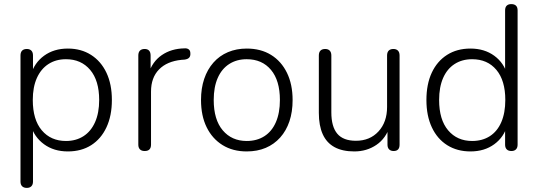

<svg xmlns="http://www.w3.org/2000/svg" viewBox="-20 -731 2626 937"><path d="M111 186Q96 186 88 178Q80 170 80 155V-460Q80 -476 88 -484Q96 -492 111 -492Q125 -492 133 -484Q141 -476 141 -460V-358L130 -364Q147 -424 195 -459Q243 -494 311 -494Q376 -494 424.5 -463Q473 -432 499.5 -376Q526 -320 526 -243Q526 -166 499.5 -109.5Q473 -53 425 -22.5Q377 8 311 8Q243 8 195 -27Q147 -62 130 -120H141V155Q141 170 133 178Q125 186 111 186ZM302 -43Q351 -43 387.5 -66.5Q424 -90 444 -135Q464 -180 464 -243Q464 -338 420 -390Q376 -442 302 -442Q253 -442 216.5 -418.5Q180 -395 160 -350.5Q140 -306 140 -243Q140 -147 184 -95Q228 -43 302 -43Z M686 6Q671 6 663 -2Q655 -10 655 -25V-460Q655 -476 663 -484Q671 -492 686 -492Q700 -492 707.5 -484Q715 -476 715 -460V-371H705Q723 -430 769.5 -462Q816 -494 881 -495Q893 -496 901 -490Q909 -484 909 -471Q910 -457 903 -449.5Q896 -442 880 -440L866 -439Q795 -432 756 -392Q717 -352 717 -284V-25Q717 -10 709.5 -2Q702 6 686 6Z M1184 8Q1116 8 1066 -23Q1016 -54 988.5 -110Q961 -166 961 -243Q961 -300 976.5 -346Q992 -392 1021.5 -425.5Q1051 -459 1092.5 -476.5Q1134 -494 1184 -494Q1253 -494 1303 -463Q1353 -432 1380.5 -375.5Q1408 -319 1408 -243Q1408 -185 1392.5 -139Q1377 -93 1347.5 -60Q1318 -27 1277 -9.5Q1236 8 1184 8ZM1184 -43Q1234 -43 1270.5 -66.5Q1307 -90 1326.5 -135Q1346 -180 1346 -243Q1346 -338 1302.5 -390Q1259 -442 1184 -442Q1135 -442 1098.5 -418.5Q1062 -395 1042.5 -350.5Q1023 -306 1023 -243Q1023 -147 1067 -95Q1111 -43 1184 -43Z M1709 8Q1651 8 1612.5 -13Q1574 -34 1555 -76Q1536 -118 1536 -180V-460Q1536 -476 1544 -484Q1552 -492 1567 -492Q1581 -492 1589 -484Q1597 -476 1597 -460V-183Q1597 -113 1626 -78.5Q1655 -44 1717 -44Q1785 -44 1827 -89.5Q1869 -135 1869 -209V-460Q1869 -476 1877 -484Q1885 -492 1900 -492Q1914 -492 1922 -484Q1930 -476 1930 -460V-25Q1930 6 1901 6Q1887 6 1879 -2Q1871 -10 1871 -25V-124L1883 -117Q1864 -56 1817 -24Q1770 8 1709 8Z M2276 8Q2211 8 2162.5 -22.5Q2114 -53 2087.5 -109.5Q2061 -166 2061 -243Q2061 -320 2087 -376Q2113 -432 2161.5 -463Q2210 -494 2276 -494Q2344 -494 2392 -459Q2440 -424 2456 -365H2445V-680Q2445 -696 2453 -703.5Q2461 -711 2475 -711Q2490 -711 2498 -703.5Q2506 -696 2506 -680V-25Q2506 -10 2498 -2Q2490 6 2476 6Q2461 6 2453 -2Q2445 -10 2445 -25V-128L2456 -121Q2440 -62 2392 -27Q2344 8 2276 8ZM2284 -43Q2334 -43 2370.5 -66.5Q2407 -90 2426.5 -135Q2446 -180 2446 -243Q2446 -338 2402.5 -390Q2359 -442 2284 -442Q2235 -442 2198.5 -418.5Q2162 -395 2142.5 -350.5Q2123 -306 2123 -243Q2123 -147 2167 -95Q2211 -43 2284 -43Z"/></svg>

Font: Nunito ExtraLight Light
Style: Regular
Weight: 300
Version: Version 3.602